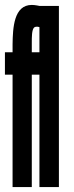

<svg xmlns="http://www.w3.org/2000/svg" viewBox="-23 -759 299 779"><path d="M216 0V-735H137C137 -735 119 -739 106 -739C33 -739 29 -646 28 -579V-547H-3V-456H28V0H106V-456H137V0ZM137 -547H106V-585C106 -610 106 -637 115 -647C119 -651 128 -652 137 -649Z"/></svg>

Font: League Gothic Condensed
Style: Regular
Weight: 400
Width: 3
Designer: Tyler Finck
Foundry: The League of Moveable Type
Version: Version 1.001;PS 001.001;hotconv 1.0.56;makeotf.lib2.0.21325